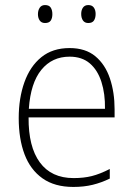

<svg xmlns="http://www.w3.org/2000/svg" viewBox="-20 -729 527 759"><path d="M255 -539Q318 -539 357 -506.5Q396 -474 414.5 -419Q433 -364 433 -297V-265H93Q92 -149 137.5 -87Q183 -25 271 -25Q311 -25 343 -33Q375 -41 414 -61V-23Q381 -7 346.5 1.5Q312 10 270 10Q196 10 148 -24Q100 -58 77 -119Q54 -180 54 -262Q54 -341 76.5 -404Q99 -467 143.5 -503Q188 -539 255 -539ZM255 -505Q186 -505 143.5 -453Q101 -401 94 -299H395Q396 -358 381 -405Q366 -452 335 -478.5Q304 -505 255 -505ZM130 -673Q130 -688 137 -698.5Q144 -709 158 -709Q174 -709 180.5 -699Q187 -689 187 -673Q187 -657 180.5 -647.5Q174 -638 158 -638Q144 -638 137 -648Q130 -658 130 -673ZM301 -674Q301 -689 308 -699Q315 -709 329 -709Q344 -709 351 -699Q358 -689 358 -674Q358 -658 351.5 -648Q345 -638 329 -638Q315 -638 308 -648Q301 -658 301 -674Z"/></svg>

Font: Noto Sans Kannada SemiCondensed ExtraLight
Style: Regular
Weight: 200
Width: 4
Designer: Jelle Bosma - Monotype Design Team
Foundry: Monotype Imaging Inc.
Version: Version 2.005; ttfautohint (v1.8.4.7-5d5b)